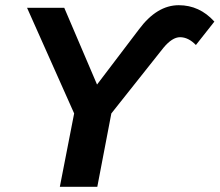

<svg xmlns="http://www.w3.org/2000/svg" viewBox="-20 -718 844 738"><path d="M408 -282 354 0H210L265 -282L84 -688H227L353 -393L514 -605Q583 -698 667 -698Q747 -698 804 -635L733 -545Q704 -575 672 -575Q642 -575 608 -534Z"/></svg>

Font: Libra Sans
Style: Bold Italic
Weight: 700
Italic angle: -12°
Foundry: Context Ltd
Version: Version 1.002